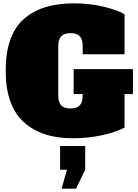

<svg xmlns="http://www.w3.org/2000/svg" viewBox="-20 -812 822 1147"><path d="M774 -250H724V-50Q680 -25 595.5 -5.5Q511 14 413 14Q226 14 120 -84.5Q14 -183 14 -389Q14 -600 119.5 -696Q225 -792 421 -792Q516 -792 599 -772Q682 -752 724 -727V-488H474V-535Q474 -577 456.5 -595.5Q439 -614 401 -614Q363 -614 345.5 -595.5Q328 -577 328 -535V-243Q328 -201 345.5 -182.5Q363 -164 401 -164Q439 -164 456.5 -182.5Q474 -201 474 -243V-250H420V-399H774ZM348 315 380 202H339V60H489V202L434 315Z"/></svg>

Font: Alfa Slab One
Style: Regular
Weight: 400
Designer: JM Sole
Foundry: JM Sole
Version: Version 2.000